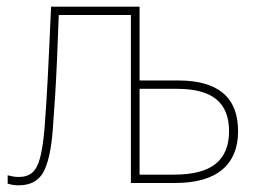

<svg xmlns="http://www.w3.org/2000/svg" viewBox="-20 -548 776 575"><path d="M36 7Q19 7 3 2V-23Q11 -21 19 -19.5Q27 -18 36 -18Q61 -18 76 -30.5Q91 -43 99.5 -73.5Q108 -104 113 -159Q116 -199 118.5 -236.5Q121 -274 123 -315Q125 -356 127.5 -407.5Q130 -459 133 -528H398V-307H514Q693 -307 693 -155Q693 -80 645.5 -40Q598 0 504 0H372V-503H156Q153 -421 150.5 -364Q148 -307 145 -259.5Q142 -212 138 -159Q131 -69 109 -31Q87 7 36 7ZM398 -25H501Q586 -25 626 -57.5Q666 -90 666 -155Q666 -219 628 -250.5Q590 -282 510 -282H398Z"/></svg>

Font: Noto Sans SemiCondensed Thin
Style: Regular
Weight: 100
Width: 4
Designer: Monotype Design Team
Foundry: Monotype Imaging Inc.
Version: Version 2.013; ttfautohint (v1.8.4.7-5d5b)